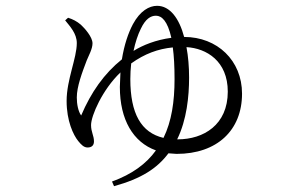

<svg xmlns="http://www.w3.org/2000/svg" viewBox="-20 -568 1040 660"><path d="M204 -498C220 -478 244 -453 244 -420C244 -368 209 -294 209 -221C209 -152 232 -104 249 -83C259 -71 268 -61 281 -61C296 -61 303 -69 303 -82C303 -102 293 -114 293 -138C293 -170 332 -260 394 -319L392 -269C392 -156 438 -79 516 -51C483 -5 434 31 365 56L372 72C466 46 520 11 559 -41L587 -39C726 -39 812 -120 812 -246C812 -360 727 -441 613 -441C596 -505 564 -548 520 -548C493 -548 462 -531 437 -485C421 -455 407 -414 399 -364C338 -315 293 -251 259 -171C249 -185 244 -209 244 -233C244 -270 262 -318 278 -360C285 -377 298 -400 298 -419C298 -441 271 -471 258 -483C244 -495 230 -502 214 -507ZM431 -350C477 -383 523 -400 574 -405C578 -376 580 -340 580 -296C580 -219 570 -151 542 -94C465 -112 428 -178 428 -296C428 -314 429 -332 431 -350ZM621 -406C690 -402 763 -358 763 -253C763 -139 680 -89 591 -89H589C622 -156 630 -237 630 -301C630 -339 627 -374 621 -406ZM439 -393C445 -422 454 -449 464 -469C480 -503 498 -514 516 -514C536 -514 556 -496 569 -438C516 -431 471 -413 439 -393Z"/></svg>

Font: Kiri Minchoo Light
Style: Regular
Weight: 300
Designer: Ryoko NISHIZUKA 西塚涼子 (kana & ideographs); Frank Grießhammer (Latin, Greek & Cyrillic);
akenotsuki.com/eyeben/fonts/ (U+
Foundry: Adobe
akenotsuki.com/eyeben/fonts/
Version: Version 4.002;hotconv 1.0.119;makeotfexe 2.5.65604